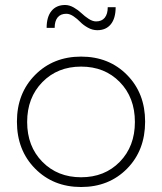

<svg xmlns="http://www.w3.org/2000/svg" viewBox="-20 -749 650 770"><path d="M241.2 -729Q258.3 -729 276.1 -718.8Q293.9 -708.5 306.9 -696Q319.8 -683.6 335.7 -673.3Q351.6 -663.1 365.2 -663.1Q388.2 -663.1 400.1 -678Q412.1 -692.9 412.1 -720.2H443.8Q443.8 -675.8 424.6 -651.9Q405.3 -627.9 370.1 -627.9Q350.6 -627.9 332.3 -638.2Q314 -648.4 302 -660.9Q290 -673.3 274.9 -683.6Q259.8 -693.8 246.1 -693.8Q223.1 -693.8 211.2 -679.2Q199.2 -664.6 199.2 -637.2H167Q167 -681.2 186.5 -705.1Q206.1 -729 241.2 -729ZM305.2 -522Q417 -522 489.5 -448.5Q562 -375 562 -261.2Q562 -146 489.5 -72.5Q417 1 305.2 1Q193.8 1 120.8 -72.8Q47.9 -146.5 47.9 -261.2Q47.9 -375 120.8 -448.5Q193.8 -522 305.2 -522ZM305.2 -481.9Q210.9 -481.9 149.9 -419.7Q88.9 -357.4 88.9 -259.8Q88.9 -162.1 149.9 -100.1Q210.9 -38.1 305.2 -38.1Q399.9 -38.1 460.4 -100.1Q521 -162.1 521 -259.8Q521 -357.9 460.4 -419.9Q399.9 -481.9 305.2 -481.9Z"/></svg>

Font: Montserrat Ultra Light
Style: Regular
Weight: 200
Designer: Julieta Ulanovsky
Foundry: Julieta Ulanovsky
Version: Version 3.001;PS 003.001;hotconv 1.0.70;makeotf.lib2.5.58329